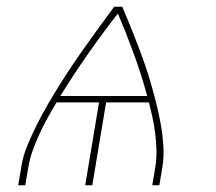

<svg xmlns="http://www.w3.org/2000/svg" viewBox="-20 -550 640 570"><path d="M34 0 43 -53Q48 -86 61 -117.5Q74 -149 89.5 -180Q105 -211 122.5 -241Q140 -271 158.5 -300.5Q177 -330 196.5 -359Q216 -388 236.5 -416.5Q257 -445 277.5 -473.5Q298 -502 319 -530H343Q355 -502 366.5 -473.5Q378 -445 389 -416.5Q400 -388 410 -359Q420 -330 428.5 -300.5Q437 -271 444.5 -241Q452 -211 457.5 -180Q463 -149 465 -117Q467 -85 462 -53L453 0H432L441 -53Q445 -78 444.5 -102.5Q444 -127 441 -151.5Q438 -176 433 -199.5Q428 -223 422 -246H295L254 0H233L274 -246H148Q134 -223 121 -199.5Q108 -176 97 -152Q86 -128 77 -103Q68 -78 64 -53L55 0ZM159 -265H417Q400 -328 377.5 -389.5Q355 -451 330 -510Q284 -451 241 -389.5Q198 -328 159 -265Z"/></svg>

Font: Iosevka Curly Thin Extended
Style: Italic
Weight: 100
Width: 7
Italic angle: -9°
Monospace: yes
Designer: Belleve Invis
Foundry: Belleve Invis
Version: Version 11.1.0; ttfautohint (v1.8.3)